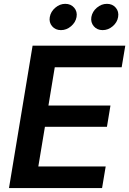

<svg xmlns="http://www.w3.org/2000/svg" viewBox="-20 -961 660 981"><path d="M25.9 0 146.5 -727.5H620.1L601.6 -617.2H259.8L227.5 -421.9H544.4L526.4 -313H209.5L175.8 -110.4H520L501.5 0ZM504.4 -807.1Q476.1 -807.1 459.2 -826.9Q442.4 -846.7 446.8 -874Q451.7 -901.9 474.9 -921.6Q498 -941.4 526.4 -941.4Q554.7 -941.4 571.5 -921.6Q588.4 -901.9 583.5 -874Q579.1 -846.7 555.9 -826.9Q532.7 -807.1 504.4 -807.1ZM291.5 -807.1Q263.2 -807.1 246.3 -826.9Q229.5 -846.7 234.4 -874Q239.3 -901.9 262.5 -921.6Q285.6 -941.4 313.5 -941.4Q341.8 -941.4 358.9 -921.6Q376 -901.9 371.1 -874Q366.2 -846.7 343 -826.9Q319.8 -807.1 291.5 -807.1Z"/></svg>

Font: Inter Semi Bold
Style: Italic
Weight: 600
Italic angle: -9.39999°
Designer: Rasmus Andersson
Foundry: rsms
Version: Version 4.000;git-3c8e0fc